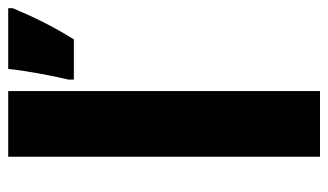

<svg xmlns="http://www.w3.org/2000/svg" viewBox="-186 -614 800 468"><g transform="rotate(-90 214.0 -380.0)"><path d="M226 0V-760H66V0ZM428 -749V-760H280C276 -719 263 -650 254 -613V-600H352C384 -651 408 -701 428 -749Z"/></g></svg>

Font: Noto Sans Gujarati UI SemiCondensed ExtraBold
Style: Regular
Weight: 800
Width: 4
Designer: Jelle Bosma - Monotype Design Team, Universal Thirst
Foundry: Monotype Imaging Inc.
Version: Version 2.106